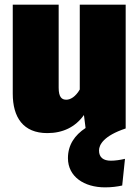

<svg xmlns="http://www.w3.org/2000/svg" viewBox="-20 -554 604 828"><path d="M522 0V-534H324V-168C306 -137 284 -124 266 -124C247 -124 233 -134 233 -176V-534H35V-150C35 -48 80 20 184 20C251 20 305 -6 342 -58L349 -2C302 29 273 71 273 128C273 208 343 254 433 254C460 254 485 251 507 246L519 131C497 136 477 139 458 139C426 139 407 125 407 95C407 71 426 32 522 0Z"/></svg>

Font: Fira Sans Heavy
Style: Regular
Weight: 900
Designer: bBox Type GmbH & Carrois Corporate GbR & Edenspiekermann AG
Foundry: bBox Type GmbH & Carrois Corporate GbR & Edenspiekermann AG
Version: Version 4.300;PS 004.300;hotconv 1.0.88;makeotf.lib2.5.64775